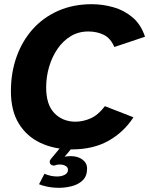

<svg xmlns="http://www.w3.org/2000/svg" viewBox="-20 -700 713 915"><path d="M322 12Q240 12 174 -18.5Q108 -49 70 -110.5Q32 -172 32 -265Q32 -354 59 -429.5Q86 -505 136 -561Q186 -617 257.5 -648.5Q329 -680 417 -680Q469 -680 520.5 -665.5Q572 -651 612 -617Q652 -583 671 -525L525 -476Q507 -518 474.5 -534Q442 -550 401 -550Q354 -550 317 -527.5Q280 -505 254 -467Q228 -429 214 -381.5Q200 -334 200 -283Q200 -202 238.5 -161.5Q277 -121 338 -120Q376 -120 412 -136Q448 -152 480 -194L616 -141Q570 -70 497 -29Q424 12 322 12ZM262 195Q231 195 205 189.5Q179 184 166 178L192 128Q221 141 252 141Q273 141 288.5 133Q304 125 304 109Q304 98 293 91Q282 84 265 84Q252 84 247 86.5Q242 89 236 89Q229 89 223 84.5Q217 80 217 71Q217 64 223 57L292 -26L328 -1L288 47Q303 44 316 44Q351 44 373 60.5Q395 77 395 103Q395 139 374.5 159Q354 179 323 187Q292 195 262 195Z"/></svg>

Font: Atkinson Hyperlegible
Style: Bold Italic
Weight: 700
Italic angle: -12°
Designer: Elliott Scott, Megan Eiswerth, Linus Boman, Theodore Petrosky
Foundry: Braille Institute
Version: Version 1.006; ttfautohint (v1.8.3)